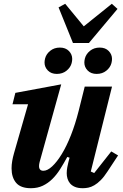

<svg xmlns="http://www.w3.org/2000/svg" viewBox="-20 -981 647 1013"><path d="M143 12Q89 12 65 -16.5Q41 -45 41 -93Q41 -112 44.5 -132Q48 -152 54 -173L128 -431H46L61 -491L303 -536L189 -126Q186 -114 186 -105Q186 -80 209 -80Q230 -80 255 -103Q280 -126 305.5 -167.5Q331 -209 354 -267Q377 -325 395 -396L427 -524H571L459 -76L477 -68L567 -182L603 -161L547 -76Q529 -48 511.5 -30.5Q494 -13 477.5 -3.5Q461 6 446 9Q431 12 417 12Q392 12 375.5 5Q359 -2 349.5 -13.5Q340 -25 336 -39Q332 -53 332 -67Q332 -82 335 -98.5Q338 -115 341 -126L347 -149L335 -153Q316 -118 297 -88Q278 -58 255.5 -36Q233 -14 205.5 -1Q178 12 143 12ZM280 -591Q250 -591 232.5 -609Q215 -627 215 -651Q215 -661 218 -673Q224 -696 245 -713Q266 -730 296 -730Q326 -730 343.5 -712Q361 -694 361 -670Q361 -660 358 -648Q352 -625 331 -608Q310 -591 280 -591ZM490 -591Q460 -591 442.5 -609Q425 -627 425 -651Q425 -661 428 -673Q434 -696 455 -713Q476 -730 506 -730Q536 -730 553.5 -712Q571 -694 571 -670Q571 -660 568 -648Q562 -625 541 -608Q520 -591 490 -591ZM289 -942 324 -961 422 -842 570 -961 600 -934 449 -754H365Z"/></svg>

Font: IBM Plex Serif
Style: Bold Italic
Weight: 700
Italic angle: -14°
Designer: Mike Abbink, Paul van der Laan, Pieter van Rosmalen
Foundry: Bold Monday
Version: Version 3.001